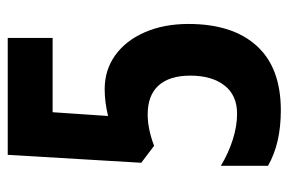

<svg xmlns="http://www.w3.org/2000/svg" viewBox="-148 -606 764 509"><g transform="rotate(-90 234.5 -352.0)"><path d="M425 -235Q425 -118 367 -54Q309 10 196 10Q108 10 49 -24V-149Q82 -129 118 -117.5Q154 -106 187 -106Q236 -106 262 -139.5Q288 -173 288 -230Q288 -285 262 -314Q236 -343 185 -343Q147 -343 102 -326L57 -360L78 -714H388V-595H191L181 -448Q218 -457 252 -457Q303 -457 342 -429Q381 -401 403 -350.5Q425 -300 425 -235Z"/></g></svg>

Font: Noto Sans Arabic Cond
Style: Bold
Weight: 700
Width: 3
Designer: Nadine Chahine
Foundry: Monotype Imaging Inc.
Version: Version 1.001